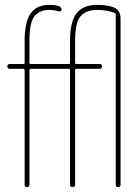

<svg xmlns="http://www.w3.org/2000/svg" viewBox="-20 -760 540 780"><path d="M19.5 -480.5Q9.8 -480.5 9.8 -490.2Q9.8 -500 19.5 -500H75.2Q80.1 -500 80.1 -504.9V-594.7Q80.1 -670.9 104.5 -705.6Q128.9 -740.2 179.7 -740.2Q203.1 -740.2 218.8 -735.4Q229.5 -731.4 230.5 -720.7Q230.5 -716.8 226.6 -714.8Q222.7 -712.9 218.8 -713.9Q200.2 -719.7 179.7 -719.7Q141.6 -719.7 120.6 -694.8Q99.6 -669.9 99.6 -594.7V-504.9Q99.6 -500 105.5 -500H259.8Q264.6 -500 264.6 -504.9V-594.7Q264.6 -671.9 291 -706.1Q317.4 -740.2 375 -740.2Q409.2 -740.2 435.5 -732.4Q469.7 -722.7 469.7 -684.6V-9.8Q469.7 0 460 0Q450.2 0 450.2 -9.8V-701.2Q450.2 -706.1 445.3 -708Q413.1 -719.7 375 -719.7Q329.1 -719.7 307.1 -693.8Q285.2 -668 285.2 -594.7V-504.9Q285.2 -500 290 -500H384.8Q394.5 -500 394.5 -490.2Q394.5 -480.5 384.8 -480.5H290Q285.2 -480.5 285.2 -474.6V-9.8Q285.2 0 274.9 0Q264.6 0 264.6 -9.8V-474.6Q264.6 -479.5 259.8 -480.5H105.5Q100.6 -480.5 99.6 -474.6V-9.8Q99.6 0 89.8 0Q80.1 0 80.1 -9.8V-474.6Q80.1 -479.5 75.2 -480.5Z"/></svg>

Font: Rounded-L Mgen+ 2m thin
Style: Regular
Weight: 100
Designer: [Source Han Sans]
Ryoko NISHIZUKA  (kana & ideographs); Paul D. Hunt (Latin, Greek & Cyrillic); Wenlong ZHANG  (bopomofo
Version: Version 1.059.20150602